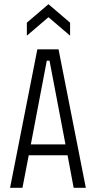

<svg xmlns="http://www.w3.org/2000/svg" viewBox="-20 -895 457 915"><path d="M28 0 158 -660H259L389 0H331L302 -155H117L87 0ZM203 -606 127 -207H292L216 -606ZM108 -725V-787L211 -875L314 -787V-725L211 -813Z"/></svg>

Font: Bricolage Grotesque 10pt Condensed ExtraLight
Style: Regular
Weight: 200
Width: 3
Designer: Mathieu Triay
Foundry: Atelier Triay
Version: Version 1.000; ttfautohint (v1.8.4.7-5d5b);gftools[0.9.32]